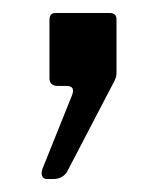

<svg xmlns="http://www.w3.org/2000/svg" viewBox="-20 -132 252 295"><path d="M52 143Q47 143 45 139Q43 135 45 128L90 16Q97 0 82 0H69Q56 0 56 -12V-101Q56 -112 65 -112H149Q159 -112 159 -102V-20Q159 -14 156 -8L83 132Q80 137 74.5 140Q69 143 63 143H52Z"/></svg>

Font: Libre Franklin
Style: Regular
Weight: 400
Designer: Pablo Impallari, Rodrigo Fuenzalida, Nhung Nguyen
Foundry: Impallari Type
Version: Version 3.000